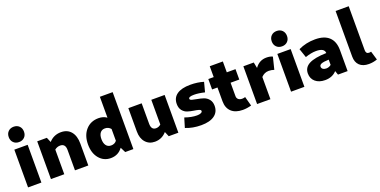

<svg xmlns="http://www.w3.org/2000/svg" viewBox="-18 -1544 4630 2342"><g transform="rotate(-20 2297.0 -373.0)"><path d="M50 -656Q50 -701 77.5 -728.5Q105 -756 149 -756Q193 -756 220.5 -728.5Q248 -701 248 -656Q248 -612 220.5 -584.5Q193 -557 149 -557Q105 -557 77.5 -584.5Q50 -612 50 -656ZM62 0V-490H235V0Z M359 0V-490H484L511 -426Q573 -496 668 -496Q751 -496 797.5 -440Q844 -384 844 -284V0H671V-265Q671 -346 603 -346Q564 -346 532 -320V0Z M1135 10Q1044 10 986 -59Q928 -128 928 -241Q928 -358 991 -429Q1054 -500 1157 -500Q1219 -500 1263 -468V-739H1429V0H1323L1289 -68Q1232 10 1135 10ZM1104 -248Q1104 -194 1126.5 -164Q1149 -134 1190 -134Q1237 -134 1263 -168V-321Q1234 -356 1188 -356Q1148 -356 1126 -327.5Q1104 -299 1104 -248Z M1709 6Q1634 6 1588 -46Q1542 -98 1542 -186V-490H1715V-225Q1715 -144 1777 -144Q1812 -144 1840 -169V-490H2013V0H1888L1861 -64Q1800 6 1709 6Z M2309 10Q2197 10 2107 -27L2144 -150Q2229 -120 2300 -120Q2332 -120 2351 -129Q2370 -138 2370 -152Q2370 -168 2343.5 -175.5Q2317 -183 2279.5 -188.5Q2242 -194 2204.5 -205.5Q2167 -217 2140.5 -249.5Q2114 -282 2114 -335Q2114 -415 2174 -457.5Q2234 -500 2348 -500Q2443 -500 2520 -476L2487 -351Q2409 -370 2351 -370Q2279 -370 2279 -343Q2279 -328 2306 -320.5Q2333 -313 2371.5 -306.5Q2410 -300 2448.5 -287.5Q2487 -275 2514 -242Q2541 -209 2541 -157Q2541 -77 2480.5 -33.5Q2420 10 2309 10Z M2849 8Q2754 8 2702 -40.5Q2650 -89 2650 -176V-355H2580V-490H2650V-631H2820V-490H2933V-355H2820V-181Q2820 -154 2838 -138.5Q2856 -123 2887 -123Q2909 -123 2927 -130L2960 -8Q2903 8 2849 8Z M3035 0V-490H3170L3185 -414Q3241 -494 3334 -494Q3382 -494 3414 -478L3375 -320Q3341 -332 3305 -332Q3249 -332 3208 -288V0Z M3464 -656Q3464 -701 3491.5 -728.5Q3519 -756 3563 -756Q3607 -756 3634.5 -728.5Q3662 -701 3662 -656Q3662 -612 3634.5 -584.5Q3607 -557 3563 -557Q3519 -557 3491.5 -584.5Q3464 -612 3464 -656ZM3476 0V-490H3649V0Z M3917 10Q3838 10 3791 -30.5Q3744 -71 3744 -138Q3744 -216 3816 -254Q3888 -292 4041 -296Q4038 -362 3931 -362Q3867 -362 3790 -335L3750 -452Q3849 -500 3968 -500Q4087 -500 4148.5 -442Q4210 -384 4210 -272V0H4085L4067 -52Q4011 10 3917 10ZM3918 -163Q3918 -143 3934.5 -131Q3951 -119 3977 -119Q4013 -119 4041 -142V-210Q3974 -208 3946 -197Q3918 -186 3918 -163Z M4485 8Q4408 8 4365.5 -32.5Q4323 -73 4323 -147V-739H4493V-168Q4493 -121 4533 -121Q4547 -121 4560 -125L4594 -11Q4542 8 4485 8Z"/></g></svg>

Font: Cantarell Extra Bold
Style: Regular
Weight: 800
Designer: Dave Crossland, Nikolaus Waxweiler, Florian Fecher, Jacques Le Bailly, Eben Sorkin, Alexei Vanyashin, Alexios Zavras, Em
Version: Version 0.303